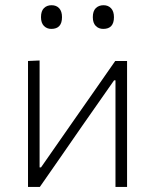

<svg xmlns="http://www.w3.org/2000/svg" viewBox="-20 -734 608 754"><path d="M90 0V-494.5L135.5 -496.5V-76.5H141L268.5 -259.5Q309.5 -318 351 -377.5Q392 -436.5 432.5 -494.5H479V0H433.5V-418.5H428L301 -237Q260 -177.5 219 -118.5Q177.5 -59 136.5 0ZM385.5 -620.5Q367.5 -620.5 356 -632.2Q344.5 -644 344.5 -666.5Q344.5 -690.5 356.2 -702Q368 -713.5 386.5 -713.5Q405 -713.5 416.2 -701.5Q427.5 -689.5 427.5 -666.5Q427.5 -620.5 385.5 -620.5ZM181.5 -620.5Q164 -620.5 152.5 -632.2Q141 -644 141 -666.5Q141 -690.5 152.5 -702Q164 -713.5 182.5 -713.5Q201.5 -713.5 212.5 -701.5Q223.5 -689.5 223.5 -666.5Q223.5 -620.5 181.5 -620.5Z"/></svg>

Font: Heraclito ExtraLight
Style: Regular
Weight: 200
Designer: Kostas Bartsokas (font) & Cristiano Sobral (main changes)
Foundry: Kostas Bartsokas (font) & Cristiano Sobral (main changes)
Version: Version 1.00;July 8, 2020;FontCreator 13.0.0.2655 64-bit